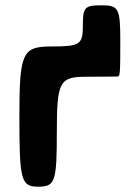

<svg xmlns="http://www.w3.org/2000/svg" viewBox="-20 -703 501 723"><path d="M433 -549C433 -671 427 -683 363 -683C298 -683 292 -676 292 -606C292 -535 281 -528 173 -528C64 -528 53 -504 53 -264C53 -24 59 0 124 0C188 0 194 -19 194 -207C194 -395 204 -414 304 -414C403 -414 414 -415 423 -415C432 -415 433 -427 433 -549Z"/></svg>

Font: Asimov Print
Style: A
Weight: 500
Designer: Google
Version: Version 2.000980: 2014